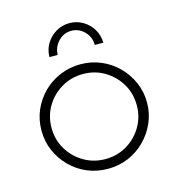

<svg xmlns="http://www.w3.org/2000/svg" viewBox="-91 -654 686 742"><g transform="rotate(-15 251.5 -282.5)"><path d="M252.1 8.3Q208.3 8.3 170.1 -7.6Q131.9 -23.6 102.8 -52.8Q73.6 -81.9 57.3 -119.8Q41 -157.6 41 -200.7Q41 -244.4 57.3 -281.9Q73.6 -319.4 102.4 -348.3Q131.2 -377.1 169.8 -393.4Q208.3 -409.7 252.1 -409.7Q295.8 -409.7 334 -393.4Q372.2 -377.1 401 -348.3Q429.9 -319.4 446.5 -281.6Q463.2 -243.8 463.2 -200.7Q463.2 -157.6 446.5 -119.8Q429.9 -81.9 400.7 -52.8Q371.5 -23.6 333.7 -7.6Q295.8 8.3 252.1 8.3ZM252.1 -30.6Q299.3 -30.6 337.8 -53.5Q376.4 -76.4 399.3 -114.9Q422.2 -153.5 422.2 -200.7Q422.2 -247.9 399.3 -286.5Q376.4 -325 337.8 -347.9Q299.3 -370.8 252.1 -370.8Q204.9 -370.8 166 -347.9Q127.1 -325 104.2 -286.5Q81.2 -247.9 81.2 -200.7Q81.2 -153.5 104.2 -114.9Q127.1 -76.4 166 -53.5Q204.9 -30.6 252.1 -30.6ZM144.4 -467.4Q144.4 -496.5 159 -520.8Q173.6 -545.1 198.3 -559.7Q222.9 -574.3 252.1 -574.3Q281.9 -574.3 306.2 -559.7Q330.6 -545.1 345.1 -520.8Q359.7 -496.5 359.7 -467.4H325.7Q325.7 -499.3 303.8 -521.5Q281.9 -543.8 251.4 -543.8Q221.5 -543.8 200 -521.5Q178.5 -499.3 177.1 -467.4Z"/></g></svg>

Font: Afacad Flux ExtraLight
Style: Regular
Weight: 250
Designer: Kristian Moeller
Foundry: Dicotype
Version: Version 1.100